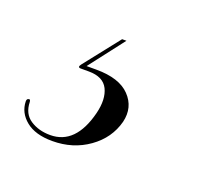

<svg xmlns="http://www.w3.org/2000/svg" viewBox="-60 -59 334 313"><g transform="rotate(20 107.0 97.5)"><path d="M105.5 -0.5H113L66 60.5H83Q123 60.5 141.2 79.5Q159.5 98.5 153 125.5Q145 156 118 175.2Q91 194.5 55 194.5Q25.5 194.5 9.2 181.2Q-7 168 -7.5 148.5Q-7.5 144 -4.5 143.5Q-1.5 142 -1 147Q-0.5 167.5 14 177Q28.5 186.5 48.5 186.5Q92.5 186.5 107.5 127Q114 101 105.8 84.2Q97.5 67.5 72.5 67.5H58.5Q52 67.5 57 61Z"/></g></svg>

Font: Fraunces 144pt S000 Light
Style: Italic
Weight: 300
Italic angle: -16°
Version: Version 1.000; ttfautohint (v1.8.3)